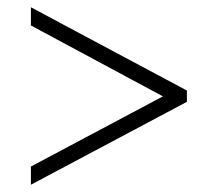

<svg xmlns="http://www.w3.org/2000/svg" viewBox="-20 -622 599 528"><path d="M65 -114V-164L428 -357L65 -552V-602L494 -373V-342Z"/></svg>

Font: Noto Serif Malayalam Light
Style: Regular
Weight: 300
Designer: Indian type Foundry, Jelle Bosma, Monotype Design Team
Foundry: Monotype Imaging Inc.
Version: Version 2.104; ttfautohint (v1.8.4.7-5d5b)